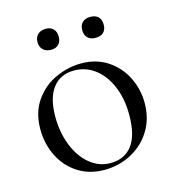

<svg xmlns="http://www.w3.org/2000/svg" viewBox="-90 -637 660 726"><g transform="rotate(-15 239.5 -273.5)"><path d="M36 -198Q36 -263 67.5 -308.5Q99 -354 148.5 -376.5Q198 -399 249 -399Q308 -399 352 -370Q396 -341 419.5 -293.5Q443 -246 443 -193Q443 -131 414 -84.5Q385 -38 336.5 -12.5Q288 13 231 13Q173 13 128.5 -15.5Q84 -44 60 -92.5Q36 -141 36 -198ZM375 -165Q375 -227 354.5 -276Q334 -325 298 -352.5Q262 -380 216 -380Q162 -380 132.5 -341Q103 -302 103 -229Q103 -168 123 -117Q143 -66 179 -36Q215 -6 260 -6Q315 -6 345 -45Q375 -84 375 -165ZM111 -519Q111 -538 122.5 -549Q134 -560 154 -560Q173 -560 183.5 -549Q194 -538 194 -519Q194 -500 183.5 -489Q173 -478 154 -478Q134 -478 122.5 -489Q111 -500 111 -519ZM286 -519Q286 -538 297 -549Q308 -560 328 -560Q348 -560 359 -549.5Q370 -539 370 -519Q370 -499 359 -488.5Q348 -478 328 -478Q308 -478 297 -489Q286 -500 286 -519Z"/></g></svg>

Font: Cormorant Infant
Style: Regular
Weight: 400
Designer: Christian Thalmann (Catharsis Fonts)
Foundry: Catharsis Fonts
Version: Version 4.000